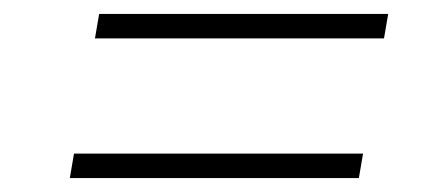

<svg xmlns="http://www.w3.org/2000/svg" viewBox="-20 -472 628 275"><path d="M116 -417 122 -452H536L530 -417ZM80 -217 86 -252H500L494 -217Z"/></svg>

Font: Inria Serif
Style: Bold Italic
Weight: 700
Italic angle: -10°
Designer: Black Foundry Team
Foundry: Black Foundry
Version: Version 1.000; ttfautohint (v1.8.3)